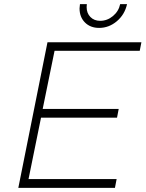

<svg xmlns="http://www.w3.org/2000/svg" viewBox="-20 -902 699 922"><path d="M651 -658H242L185 -379H550L542 -337H177L117 -42H540L532 0H68L208 -699H659ZM396 -868Q396 -839 414 -820.5Q432 -802 461 -802Q495 -802 522.5 -825Q550 -848 557 -882H590Q579 -832 541 -800Q503 -768 456 -768Q414 -768 388 -794Q362 -820 362 -862Q362 -868 364 -882H397Q396 -877 396 -868Z"/></svg>

Font: Gontserrat ExtraLight
Style: Italic
Weight: 275
Italic angle: -11.3°
Designer: Julieta Ulanovsky
Foundry: Julieta Ulanovsky
Version: Version 6.001